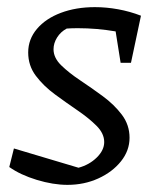

<svg xmlns="http://www.w3.org/2000/svg" viewBox="-20 -510 445 538"><path d="M6 -42 19 -94 200 -40Q230 -48 251 -68.5Q272 -89 272 -112Q272 -136 250.5 -157.5Q229 -179 197.5 -200.5Q166 -222 134 -245.5Q102 -269 80.5 -297.5Q59 -326 59 -363Q59 -400 83.5 -429Q108 -458 150.5 -474Q193 -490 246 -490Q278 -490 311 -484Q344 -478 375 -466L347 -334H318L304 -422Q251 -431 198 -431Q181 -431 167 -430Q150 -421 140 -405Q130 -389 130 -372Q130 -348 151.5 -327Q173 -306 204.5 -285Q236 -264 268 -240.5Q300 -217 321.5 -188.5Q343 -160 343 -124Q343 -88 319 -58Q295 -28 255.5 -10Q216 8 169 8Q129 8 83 -6Q37 -20 6 -42Z"/></svg>

Font: Piazzolla
Style: Italic
Weight: 400
Italic angle: -11.3°
Designer: Juan Pablo del Peral
Foundry: Huerta Tipografica
Version: Version 1.330